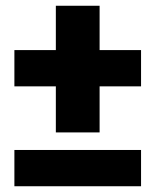

<svg xmlns="http://www.w3.org/2000/svg" viewBox="-20 -667 540 667"><path d="M174 -207V-647H326V-207ZM30 -367V-493H470V-367ZM30 -20V-146H470V-20Z"/></svg>

Font: Akshar Light
Style: Regular
Weight: 300
Designer: Tall Chai
Foundry: Tall Chai
Version: Version 1.100